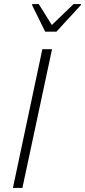

<svg xmlns="http://www.w3.org/2000/svg" viewBox="-20 -932 422 952"><path d="M44 0 190 -688H238L91 0ZM204 -775 139 -907 140 -912H172L237 -808L345 -912H382L381 -907L260 -775Z"/></svg>

Font: Saira Semi Condensed ExtraLight
Style: Italic
Weight: 200
Width: 4
Italic angle: -12°
Designer: Hector Gatti with collaboration of the Omnibus-Type team
Foundry: Omnibus-Type
Version: Version 1.001; ttfautohint (v1.8)